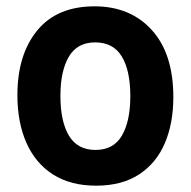

<svg xmlns="http://www.w3.org/2000/svg" viewBox="-20 -577 603 607"><path d="M284 10Q203 10 147.5 -25.5Q92 -61 63.5 -125.5Q35 -190 35 -276Q35 -404 97.5 -480.5Q160 -557 279 -557Q392 -557 460 -482Q528 -407 528 -270Q528 -187 501 -124Q474 -61 419.5 -25.5Q365 10 284 10ZM282 -103Q339 -103 365.5 -148.5Q392 -194 392 -273Q392 -354 365 -398.5Q338 -443 281 -443Q224 -443 197.5 -397.5Q171 -352 171 -274Q171 -193 198 -148Q225 -103 282 -103Z"/></svg>

Font: Noto Sans Mono SemiCondensed
Style: Bold
Weight: 700
Width: 4
Designer: Monotype Design Team
Foundry: Monotype Imaging Inc.
Version: Version 2.014